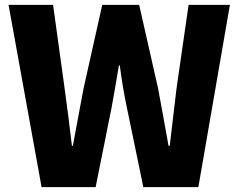

<svg xmlns="http://www.w3.org/2000/svg" viewBox="-20 -765 975 785"><path d="M150 0 15 -745H197L244 -405Q252 -347 259.5 -288Q267 -229 274 -169H278Q289 -229 300 -288Q311 -347 322 -405L398 -745H549L626 -405Q637 -348 647.5 -288.5Q658 -229 669 -169H674Q681 -229 688 -288Q695 -347 702 -405L751 -745H920L791 0H566L499 -324Q490 -367 482.5 -411Q475 -455 470 -497H466Q459 -455 451.5 -411Q444 -367 436 -324L371 0Z"/></svg>

Font: Noto Sans SC Black
Style: Regular
Weight: 900
Designer: Ryoko NISHIZUKA  (kana, bopomofo & ideographs); Paul D. Hunt (Latin, Greek & Cyrillic); Sandoll Communications , Soo-you
Foundry: Adobe
Version: Version 2.004-H2;hotconv 1.0.118;makeotfexe 2.5.65603